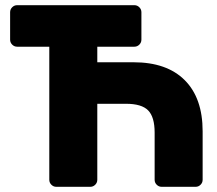

<svg xmlns="http://www.w3.org/2000/svg" viewBox="-20 -720 837 740"><path d="M466 -320H355V-27Q355 -16 347 -8Q339 0 328 0H197Q186 0 178 -8Q170 -16 170 -27V-540H46Q35 -540 27 -548Q19 -556 19 -567V-673Q19 -684 27 -692Q35 -700 46 -700H498Q509 -700 517 -692Q525 -684 525 -673V-567Q525 -556 517 -548Q509 -540 498 -540H355V-480H495Q623 -480 692 -411Q761 -342 761 -214V-27Q761 -16 753 -8Q745 0 734 0H603Q592 0 584 -8Q576 -16 576 -27V-209Q576 -269 551 -294.5Q526 -320 466 -320Z"/></svg>

Font: Hezaedrus
Style: Bold
Weight: 700
Designer: Hubert & Fischer
Foundry: Hubert & Fischer
Version: Version 1.10;September 3, 2019;FontCreator 11.5.0.2425 64-bi